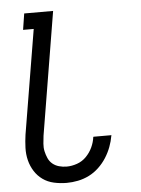

<svg xmlns="http://www.w3.org/2000/svg" viewBox="-53 -777 606 827"><g transform="rotate(-5 250.0 -363.5)"><path d="M202 8Q174 8 147 2Q120 -4 99 -19Q78 -34 64 -56Q50 -78 43.5 -104Q37 -130 38 -158Q39 -186 43 -214L118 -665H72L83 -735H208L120 -203Q118 -186 116.5 -169Q115 -152 118.5 -136Q122 -120 128.5 -105.5Q135 -91 147 -81Q159 -71 175 -66.5Q191 -62 208 -62Q230 -62 253 -70Q276 -78 293 -95.5Q310 -113 320 -134.5Q330 -156 333 -179L334 -180H412L411 -178Q407 -154 398 -130Q389 -106 375 -84Q361 -62 341.5 -43.5Q322 -25 299 -13.5Q276 -2 251 3Q226 8 202 8Z"/></g></svg>

Font: Iosevka Fixed
Style: Italic
Weight: 400
Italic angle: -9°
Monospace: yes
Designer: Belleve Invis
Foundry: Belleve Invis
Version: Version 33.2.4